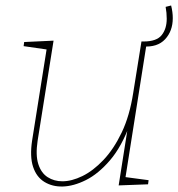

<svg xmlns="http://www.w3.org/2000/svg" viewBox="-20 -673 649 699"><path d="M208 6Q171 7 142 -10.5Q113 -28 100.5 -65.5Q88 -103 97 -162L151 -502L156 -492L66 -505L68 -520L175 -525L117 -161Q109 -108 119.5 -75.5Q130 -43 153.5 -28Q177 -13 207 -13Q241 -13 280 -32Q319 -51 356.5 -90.5Q394 -130 423 -190.5Q452 -251 465 -335L495 -522H515L436 -22L431 -29L521 -17L519 -2L412 2L447 -220L453 -221Q423 -139 380.5 -89.5Q338 -40 293 -17.5Q248 5 208 6ZM500 -504 503 -522Q550 -522 568.5 -545Q587 -568 587 -605Q587 -616 586 -626.5Q585 -637 583 -648L603 -653Q609 -629 609 -607Q609 -560 581 -530Q553 -500 500 -504Z"/></svg>

Font: Bitter Thin
Style: Italic
Weight: 100
Italic angle: -9°
Designer: Sol Matas, and Bitter project Authors
Foundry: Sol Matas
Version: Version 2.002